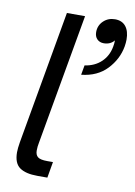

<svg xmlns="http://www.w3.org/2000/svg" viewBox="-87 -829 621 885"><g transform="rotate(10 223.5 -386.5)"><path d="M151 0Q96 0 68 -20Q40 -40 40 -91Q40 -109 45 -139L155 -763H240L132 -152Q128 -133 128 -115Q128 -94 140 -84.5Q152 -75 184 -75H211L198 0ZM277 -539Q324 -546 354 -574.5Q384 -603 392 -647Q395 -662 395 -677Q377 -655 346 -655Q327 -655 315 -667Q303 -679 303 -700Q303 -731 325 -752Q347 -773 379 -773Q412 -773 429.5 -751Q447 -729 447 -690Q447 -675 444 -657Q433 -596 388.5 -549Q344 -502 269 -494Z"/></g></svg>

Font: Open Sauce One
Style: Italic
Weight: 400
Italic angle: -10°
Designer: Alfredo Marco Pradil
Foundry: Creative Sauce Fz LLC
Version: Version 1.477